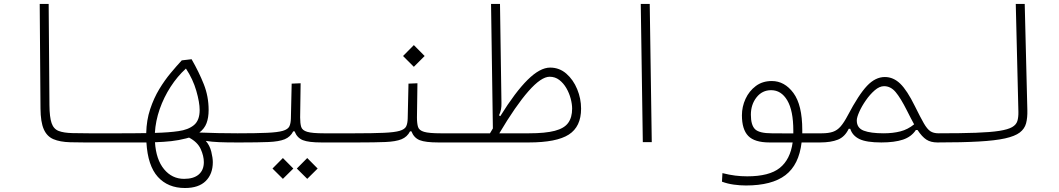

<svg xmlns="http://www.w3.org/2000/svg" viewBox="-20 -713 5313 963"><path d="M580.1 1.5Q564 1.5 547.6 1.5Q531.2 1.5 515.1 1.5Q466.8 2 419.9 1.7Q373 1.5 332 0.5Q280.8 -1 248 -14.9Q215.3 -28.8 199.5 -64.9Q183.6 -101.1 183.1 -168.9L179.2 -693.4H224.1L228 -186Q228.5 -125 238.8 -95.5Q249 -65.9 274.2 -56.2Q299.3 -46.4 344.2 -45.4Q382.8 -44.4 427 -44.4Q471.2 -44.4 524.9 -44.4Q539.6 -44.4 554.7 -44.4Q569.8 -44.4 585.9 -44.4Q592.8 -44.4 597.9 -39.6Q603 -34.7 603 -23.4Q603 1.5 580.1 1.5Z M907.7 230Q822.3 230 771.7 174.1Q721.2 118.2 714.4 1.5Q694.3 1.5 671.9 1.5Q649.4 1.5 624 1.5Q613.8 1.5 602.8 1.5Q591.8 1.5 580.1 1.5Q564.9 1.5 559.8 -3.7Q554.7 -8.8 554.7 -22.5Q554.7 -36.6 562.7 -40.5Q570.8 -44.4 585.9 -44.4Q623.5 -44.4 655 -44.7Q686.5 -44.9 713.4 -45.4Q714.8 -110.4 733.2 -165.5Q751.5 -220.7 778.8 -265.9Q806.2 -311 836.2 -346.9Q866.2 -382.8 891.6 -410.2L940.9 -416Q978 -351.6 1002.2 -290.5Q1026.4 -229.5 1026.4 -161.1Q1026.4 -123 1015.9 -95.2Q1005.4 -67.4 980 -48.3Q1076.7 -44.4 1171.9 -44.4Q1196.3 -44.4 1206.1 -40.3Q1215.8 -36.1 1215.8 -22Q1215.8 -7.3 1205.6 -2.9Q1195.3 1.5 1166 1.5Q1115.2 1.5 1078.6 0Q1042 -1.5 1012.2 -6.3Q1032.2 16.6 1039.8 47.9Q1047.4 79.1 1047.4 100.1Q1047.4 159.7 1012 194.8Q976.6 230 907.7 230ZM756.8 -46.4Q827.6 -48.3 874.5 -55.2Q924.3 -62 952.9 -85.7Q981.4 -109.4 981.4 -161.1Q981.4 -199.2 964.6 -257.6Q947.8 -315.9 912.6 -369.1Q869.6 -330.1 835.7 -277.6Q801.8 -225.1 781 -165.8Q760.3 -106.4 756.8 -46.4ZM928.2 -22.9Q920.9 -20.5 912.6 -18.6Q876.5 -9.3 839.4 -5.1Q802.2 -1 757.3 0.5Q762.7 86.9 802.7 135.5Q842.8 184.1 903.3 184.1Q951.2 184.1 976.8 162.1Q1002.4 140.1 1002.4 100.1Q1002.4 69.3 986.6 34.4Q970.7 -0.5 928.2 -22.9Z M1166 1.5 1171.9 -44.4Q1265.6 -44.4 1319.6 -46.9Q1373.5 -49.3 1398.9 -56.9Q1424.3 -64.5 1431.4 -79.3Q1438.5 -94.2 1439 -119.1L1442.9 -293.5L1487.8 -295.4L1485.4 -124Q1485.4 -93.8 1490.7 -76.4Q1496.1 -59.1 1521 -51.8Q1545.9 -44.4 1604.5 -44.4H1757.8Q1776.4 -44.4 1783 -40.8Q1789.6 -37.1 1789.6 -22Q1789.6 -7.3 1779.5 -2.9Q1769.5 1.5 1752 1.5H1593.3Q1527.8 1.5 1499 -10Q1470.2 -21.5 1457.5 -54.2H1450.7Q1436.5 -26.4 1408 -14.6Q1379.4 -2.9 1326.9 -0.7Q1274.4 1.5 1188 1.5Q1182.6 1.5 1177.2 1.5Q1171.9 1.5 1166 1.5ZM1398.9 184.1 1346.7 132.3 1398.9 79.6 1451.2 132.3ZM1521 184.1 1468.8 132.3 1521 79.6 1573.2 132.3Z M1752 1.5 1757.8 -44.4Q1851.6 -44.4 1905.5 -46.9Q1959.5 -49.3 1984.9 -56.9Q2010.3 -64.5 2017.3 -79.3Q2024.4 -94.2 2024.9 -119.1L2028.8 -293.5L2073.7 -295.4L2071.3 -124Q2071.3 -93.8 2076.7 -76.4Q2082 -59.1 2106.9 -51.8Q2131.8 -44.4 2190.4 -44.4H2343.8Q2362.3 -44.4 2368.9 -40.8Q2375.5 -37.1 2375.5 -22Q2375.5 -7.3 2365.5 -2.9Q2355.5 1.5 2337.9 1.5H2179.2Q2113.8 1.5 2085 -10Q2056.2 -21.5 2043.5 -54.2H2036.6Q2022.5 -26.4 1993.9 -14.6Q1965.3 -2.9 1912.8 -0.7Q1860.4 1.5 1773.9 1.5Q1768.6 1.5 1763.2 1.5Q1757.8 1.5 1752 1.5ZM2055.7 -377.9 2001.5 -432.1 2055.7 -486.8 2109.9 -432.1Z M2337.9 1.5 2343.8 -44.4H2437.5Q2444.8 -57.1 2452.1 -68.8L2442.9 -693.4H2487.8L2495.1 -197.3Q2495.6 -179.2 2492.9 -164.8Q2490.2 -150.4 2482.9 -134.3L2489.3 -130.4Q2564.9 -252 2626.7 -313Q2688.5 -374 2739.3 -374Q2785.6 -374 2820.6 -343.5Q2855.5 -313 2875 -265.6Q2894.5 -218.3 2894.5 -168Q2894.5 -77.6 2833 -38.1Q2771.5 1.5 2631.8 1.5ZM2484.4 -44.4H2633.3Q2715.3 -44.4 2762.7 -56.9Q2810.1 -69.3 2829.8 -96.7Q2849.6 -124 2849.6 -168Q2849.6 -190.9 2842.3 -218.5Q2835 -246.1 2820.6 -271Q2806.2 -295.9 2785.2 -312Q2764.2 -328.1 2736.8 -328.1Q2694.3 -328.1 2630.4 -255.4Q2566.4 -182.6 2484.4 -44.4Z M3204.1 0 3193.8 -693.4H3238.8L3249 0Z M3721.2 217.3Q3691.4 217.3 3659.9 212.9Q3628.4 208.5 3601.1 198.2L3603.5 155.3Q3638.2 164.1 3667.5 167.7Q3696.8 171.4 3728 171.4Q3838.4 171.4 3891.1 129.2Q3943.8 86.9 3955.6 1.5H3839.8Q3764.6 1.5 3732.9 -31.2Q3701.2 -64 3701.2 -134.8Q3701.2 -177.7 3719.2 -217Q3737.3 -256.3 3770.8 -281.5Q3804.2 -306.6 3851.1 -306.6Q3915 -306.6 3959.5 -246.6Q4003.9 -186.5 4003.9 -61Q4003.9 -52.7 4003.9 -44.4H4101.6Q4128.9 -44.4 4136.7 -40Q4144.5 -35.6 4144.5 -22.9Q4144.5 -6.8 4133.3 -2.7Q4122.1 1.5 4093.3 1.5H4000.5Q3987.3 113.8 3919.4 165.5Q3851.6 217.3 3721.2 217.3ZM3959 -43.9Q3959 -50.8 3959 -57.6Q3959 -158.2 3928.7 -209.5Q3898.4 -260.7 3847.7 -260.7Q3802.7 -260.7 3774.4 -224.6Q3746.1 -188.5 3746.1 -137.7Q3746.1 -85.4 3767.1 -64.9Q3788.1 -44.4 3851.1 -44.4Q3856.4 -44.4 3863.5 -44.4Q3870.6 -44.4 3878.9 -44.4Q3895.5 -43.9 3916 -43.9Q3936.5 -43.9 3959 -43.9Z M4092.8 1.5Q4075.2 1.5 4075.2 -19.5Q4075.2 -29.8 4080.3 -37.1Q4085.4 -44.4 4101.6 -44.4Q4135.7 -44.4 4157.7 -52Q4179.7 -59.6 4196.5 -79.1Q4213.4 -98.6 4231.9 -133.8Q4287.1 -238.8 4328.9 -282.7Q4370.6 -326.7 4418 -326.7Q4460.9 -326.7 4495.4 -293.2Q4529.8 -259.8 4568.4 -181.2Q4596.7 -124 4613.5 -94.7Q4630.4 -65.4 4646.2 -54.9Q4662.1 -44.4 4687.5 -44.4Q4714.4 -44.4 4714.4 -20Q4714.4 -7.8 4706.8 -3.2Q4699.2 1.5 4681.6 1.5Q4648.4 1.5 4626.5 -12.7Q4604.5 -26.9 4582 -61H4573.7Q4551.3 -26.9 4509 -12.7Q4466.8 1.5 4400.4 1.5Q4325.7 1.5 4290.5 -15.6Q4255.4 -32.7 4244.6 -66.9H4236.8Q4217.8 -26.9 4182.9 -12.7Q4147.9 1.5 4092.8 1.5ZM4564.9 -89.4Q4557.1 -104 4548.1 -120.8Q4539.1 -137.7 4529.3 -157.7Q4497.1 -221.7 4472.2 -251.2Q4447.3 -280.8 4414.1 -280.8Q4391.1 -280.8 4367.2 -260Q4343.3 -239.3 4322.8 -209.7Q4302.2 -180.2 4289.8 -152.1Q4277.3 -124 4277.3 -108.9Q4277.3 -70.8 4312.3 -57.6Q4347.2 -44.4 4411.6 -44.4Q4458.5 -44.4 4495.8 -54Q4533.2 -63.5 4564.9 -89.4Z M4681.6 1.5Q4654.8 1.5 4654.8 -21Q4654.8 -35.2 4663.8 -39.8Q4672.9 -44.4 4687.5 -44.4Q4800.8 -44.4 4874.8 -47.1Q4948.7 -49.8 4992.2 -56.6Q5035.6 -63.5 5056.4 -75.4Q5077.1 -87.4 5082.8 -106.2Q5088.4 -125 5087.9 -151.4L5074.7 -693.4H5119.6L5132.8 -161.1Q5133.8 -122.6 5126.5 -94.7Q5119.1 -66.9 5094.7 -48.3Q5070.3 -29.8 5020.8 -18.8Q4971.2 -7.8 4888.7 -3.2Q4806.2 1.5 4681.6 1.5Z"/></svg>

Font: Cascadia Code ExtraLight
Style: Regular
Weight: 200
Monospace: yes
Designer: Aaron Bell
Foundry: Saja Typeworks
Version: Version 2407.024; ttfautohint (v1.8.4)